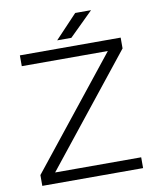

<svg xmlns="http://www.w3.org/2000/svg" viewBox="-94 -942 832 1015"><g transform="rotate(-10 322.0 -435.0)"><path d="M50 0V-58L515 -642H53V-700H594V-642L129 -58H591V0ZM261 -744 380 -870H465L337 -744Z"/></g></svg>

Font: Figtree Light
Style: Regular
Weight: 300
Designer: Erik Kennedy
Foundry: Erik Kennedy
Version: Version 2.001;gftools[0.9.30]